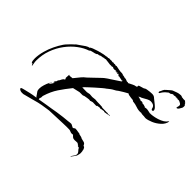

<svg xmlns="http://www.w3.org/2000/svg" viewBox="-233 -1032 1442 1442"><g transform="rotate(45 488.0 -311.0)"><path d="M670 144 677 137Q681 129 687 122Q693 115 695 108Q696 105 696.5 102.5Q697 100 697 98Q697 87 690 80Q683 73 678 66Q676 64 675 61Q674 58 672 55L656 51L658 47H657Q652 47 648.5 42Q645 37 641 40Q641 37 642 36Q633 35 625.5 36Q618 37 610 37Q606 37 602 36.5Q598 36 594 35Q588 33 581.5 26.5Q575 20 571 16Q568 17 565.5 17.5Q563 18 560 18Q550 18 542 14Q534 10 526 9Q501 8 461.5 9.5Q422 11 382 12.5Q342 14 316 15L289 19Q244 25 215.5 32Q187 39 160 47Q133 55 91 65Q71 67 58.5 61.5Q46 56 46 49Q46 42 61 39Q65 38 83 33.5Q101 29 120.5 24.5Q140 20 148 19L181 14Q179 12 178 12Q174 9 172 5Q170 1 167 -3Q157 -17 152 -24Q147 -31 147 -49Q147 -68 154 -90.5Q161 -113 169 -129Q171 -133 175.5 -140.5Q180 -148 180 -151H182Q180 -144 176 -138.5Q172 -133 172 -125H173V-126Q177 -129 187 -143Q197 -157 197 -161L196 -162H194Q194 -158 191 -155Q189 -159 189 -161Q189 -168 194.5 -173.5Q200 -179 202 -184V-191Q209 -196 214 -207.5Q219 -219 225 -226Q227 -229 231 -230.5Q235 -232 237 -236L231 -248L233 -282Q236 -281 237 -279.5Q238 -278 242 -278Q244 -278 251.5 -279Q259 -280 269 -281Q283 -297 295.5 -313.5Q308 -330 323 -345Q327 -349 331.5 -352Q336 -355 340 -359L379 -396Q398 -413 416 -431.5Q434 -450 454 -463Q459 -467 464.5 -470Q470 -473 474 -476L548 -525H547V-529H549L550 -530L542 -534L540 -528Q538 -529 534 -533Q527 -534 521 -534.5Q515 -535 508 -538Q506 -536 505 -536Q500 -536 496 -541.5Q492 -547 488 -548Q484 -540 479 -542L480 -550H477L476 -544Q474 -546 472 -546L467 -550L465 -547H459L460 -554H459V-553Q454 -549 447 -549H442Q436 -549 428 -551L427 -556Q426 -555 422 -555L421 -556L419 -551Q412 -553 408.5 -552.5Q405 -552 395 -552Q388 -552 380 -554Q372 -556 364 -556Q359 -556 354.5 -557Q350 -558 345 -559Q342 -555 337 -555Q334 -555 326 -557L325 -553H323Q319 -553 305 -550.5Q291 -548 290 -544Q286 -544 282.5 -543Q279 -542 275 -543Q271 -536 256 -532Q241 -528 227 -525Q213 -522 212 -516Q171 -503 130 -472.5Q89 -442 55.5 -397.5Q22 -353 2 -298Q-18 -243 -18 -181Q-18 -168 -15 -154.5Q-12 -141 -12 -135Q-12 -132 -14 -132Q-18 -135 -19 -141Q-20 -147 -24 -147L-27 -144Q-34 -150 -35.5 -163.5Q-37 -177 -37 -187Q-36 -225 -25 -265.5Q-14 -306 4 -343Q22 -380 41 -408Q50 -421 60 -431Q70 -441 80 -452Q82 -454 88.5 -460Q95 -466 101.5 -472Q108 -478 108 -479Q117 -484 134 -497Q151 -510 169 -521.5Q187 -533 197 -532V-533Q200 -539 218.5 -546.5Q237 -554 261 -561Q285 -568 305 -572Q325 -576 332 -575V-576Q334 -578 340 -578Q342 -578 345 -578Q348 -578 350 -577Q356 -581 360 -581Q363 -581 366.5 -580.5Q370 -580 374 -580Q376 -581 379 -581Q384 -581 388.5 -580Q393 -579 397 -578Q399 -581 402 -581Q404 -581 407.5 -580Q411 -579 412 -578Q414 -580 417 -580H419Q423 -580 427 -578.5Q431 -577 435 -576L436 -580Q452 -577 470.5 -573Q489 -569 505 -570Q507 -570 514 -568Q521 -566 521 -563Q521 -563 522 -564Q523 -565 524 -565Q527 -564 535.5 -562.5Q544 -561 544 -559Q544 -559 545.5 -559.5Q547 -560 548 -560H550Q557 -560 564 -556.5Q571 -553 578 -551L581 -554Q583 -553 585 -552Q587 -551 590 -550Q607 -559 623 -566.5Q639 -574 645 -574Q650 -574 655 -577Q660 -580 658 -584Q655 -591 665.5 -595Q676 -599 689 -602Q702 -605 705 -608Q710 -613 723 -615.5Q736 -618 751 -619.5Q766 -621 775 -621Q787 -621 795 -617Q803 -613 811 -605Q819 -598 833.5 -587Q848 -576 860 -564Q872 -552 872 -541Q872 -532 862 -532Q854 -532 851 -548Q843 -574 807 -574Q795 -574 778.5 -565.5Q762 -557 748 -548.5Q734 -540 727 -540L725 -537Q720 -537 718 -536Q719 -532 721.5 -532Q724 -532 726 -532H729L730 -527Q730 -527 730 -527.5Q730 -528 731 -527V-532Q733 -531 735 -529Q737 -527 739 -526Q739 -527 739.5 -527Q740 -527 740 -527Q741 -527 741 -527.5Q741 -528 742 -528Q745 -528 746.5 -525.5Q748 -523 751 -522V-521L752 -523L759 -525Q763 -524 764.5 -524.5Q766 -525 770 -524V-519H779Q786 -519 789.5 -517.5Q793 -516 800 -514Q806 -513 806.5 -511Q807 -509 809 -508V-509Q814 -512 820 -512Q832 -513 843.5 -510Q855 -507 867 -505Q869 -507 872.5 -506Q876 -505 879 -506Q895 -507 917.5 -512Q940 -517 962 -526.5Q984 -536 997 -549Q1001 -553 1004.5 -558.5Q1008 -564 1013 -564Q1007 -532 980.5 -508Q954 -484 923 -471Q892 -458 870 -456Q866 -456 860.5 -456.5Q855 -457 850 -458H843Q838 -458 832.5 -458.5Q827 -459 822 -460Q822 -460 821 -460.5Q820 -461 820 -462H818Q817 -461 813 -461Q788 -459 763.5 -468Q739 -477 713 -479L712 -480H711Q710 -483 705.5 -484.5Q701 -486 699 -486H695Q694 -486 682.5 -487.5Q671 -489 661 -491Q651 -493 651 -496L646 -497Q630 -488 614 -479Q598 -470 582 -459Q578 -457 574.5 -453.5Q571 -450 566 -447L541 -433Q540 -433 530.5 -426Q521 -419 512.5 -412Q504 -405 504 -405Q498 -402 478.5 -385.5Q459 -369 435.5 -348Q412 -327 393 -309Q374 -291 369 -284L419 -283Q423 -283 432 -285.5Q441 -288 445 -288Q448 -288 458 -287Q468 -286 471 -286H476Q479 -286 489.5 -287.5Q500 -289 504 -289Q506 -289 514 -288Q522 -287 527 -287Q538 -287 552.5 -286.5Q567 -286 578 -285Q580 -285 581 -283.5Q582 -282 586 -282Q589 -282 599.5 -282Q610 -282 620.5 -281.5Q631 -281 633 -281Q638 -281 642 -283Q642 -281 645 -278Q649 -280 654.5 -280.5Q660 -281 665 -282Q665 -282 666 -281Q667 -280 667 -279Q655 -276 638 -273Q621 -270 618 -270Q615 -270 614 -271.5Q613 -273 610 -273Q607 -273 599 -271Q591 -269 584 -269Q582 -268 582 -266Q580 -266 577.5 -267.5Q575 -269 572 -269Q570 -269 562 -268Q554 -267 546 -265Q544 -265 544 -260Q534 -260 519 -260.5Q504 -261 504 -261L493 -258Q493 -258 489 -257Q485 -256 482 -254Q480 -254 477 -255Q474 -256 471 -256Q468 -256 451 -253.5Q434 -251 426 -249Q423 -248 419.5 -246Q416 -244 412 -244H380L324 -231Q286 -184 255.5 -138.5Q225 -93 206 -31Q204 -24 205 -16Q206 -8 199 -1Q203 5 201 11L272 -1Q283 -3 294.5 -4.5Q306 -6 317 -8Q337 -12 366.5 -16.5Q396 -21 425.5 -24.5Q455 -28 472 -29Q478 -30 492.5 -31.5Q507 -33 509 -31L532 -19H533Q538 -19 543.5 -24Q549 -29 554 -29Q562 -28 569.5 -27.5Q577 -27 584 -25Q589 -24 595.5 -23.5Q602 -23 605 -19Q610 -19 622.5 -15.5Q635 -12 637 -9L669 -1Q672 0 674 2.5Q676 5 679 6L686 19L688 21Q695 19 701 30.5Q707 42 707 47V54L708 53Q709 54 709 58Q709 62 709.5 66Q710 70 710 74Q710 81 707 92L703 106Q699 112 690.5 125Q682 138 677 143ZM801 -674Q801 -675 803.5 -678Q806 -681 806 -682Q810 -694 818 -706Q823 -712 829.5 -717Q836 -722 841 -727Q849 -734 856.5 -740.5Q864 -747 871 -749Q885 -755 900.5 -760Q916 -765 926 -765Q928 -765 930 -765.5Q932 -766 934 -766Q945 -766 948 -762.5Q951 -759 958 -761Q960 -760 966.5 -759Q973 -758 983 -759Q986 -760 989 -756Q992 -752 994 -752Q998 -752 996 -745L999 -746H1000Q1002 -746 1002 -742.5Q1002 -739 1005 -737L1009 -735L1008 -734H1009Q1010 -732 1011 -727.5Q1012 -723 1011 -719Q1010 -714 1010 -711Q1010 -708 1002 -696Q992 -675 980 -675Q975 -675 978 -685Q979 -689 980.5 -693.5Q982 -698 982 -703Q982 -705 980 -711Q977 -716 971 -719Q965 -722 960 -725Q960 -725 959 -725.5Q958 -726 957 -726Q957 -728 947.5 -728Q938 -728 937 -727Q936 -728 934 -730Q932 -732 928 -727L927 -732L922 -728L923 -730L922 -729Q920 -727 917 -729Q917 -729 916.5 -729.5Q916 -730 916 -730Q915 -730 914.5 -730.5Q914 -731 913 -731L907 -730L898 -727Q898 -728 895.5 -729Q893 -730 893 -730L889 -727Q889 -729 888 -729Q887 -729 885 -727.5Q883 -726 881 -725L874 -720Q871 -718 869 -717.5Q867 -717 865 -717H863Q858 -717 850 -711Q846 -703 843.5 -704.5Q841 -706 838 -700Q837 -699 834 -696.5Q831 -694 828 -690Q826 -688 821 -681.5Q816 -675 816 -674Q810 -661 805 -661Q798 -661 801 -674Z"/></g></svg>

Font: Cherish
Style: Regular
Weight: 400
Designer: Robert E. Leuschke
Foundry: Robert E. Leuschke
Version: Version 1.005